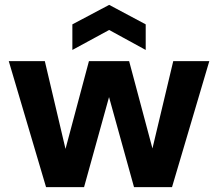

<svg xmlns="http://www.w3.org/2000/svg" viewBox="-20 -768 895 788"><path d="M169 0 16 -517H164L254 -135H243L345 -517H510L612 -135H600L691 -517H839L686 0H530L421 -393H434L325 0ZM277 -563V-668L428 -748L578 -668V-563L428 -645Z"/></svg>

Font: DM Sans 11pt Black
Style: Regular
Weight: 900
Version: Version 4.004;gftools[0.9.30]